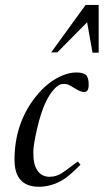

<svg xmlns="http://www.w3.org/2000/svg" viewBox="-20 -728 412 762"><path d="M314.9 -362.8Q300.8 -362.8 283 -373.8Q265.1 -384.8 255.6 -389.9Q246.1 -395 231 -395Q215.8 -395 199.2 -378.7Q182.6 -362.3 168.7 -336.7Q154.8 -311 144.3 -279.3Q133.8 -247.6 127 -216.3Q112.3 -152.8 112.3 -125.5Q112.3 -98.1 115.7 -82.3Q119.1 -66.4 127 -53.7Q143.6 -26.4 177.2 -26.4Q204.1 -26.4 227.1 -42Q250 -57.6 263.2 -68.1Q276.4 -78.6 289.1 -86.9L299.3 -74.2Q254.4 -29.3 231 -15.1Q184.1 13.2 134.8 13.2Q37.6 13.2 37.6 -93.8Q37.6 -237.3 120.6 -342.8Q169.4 -404.8 228.5 -428.7Q257.3 -440.4 283.2 -440.4Q309.1 -440.4 320.6 -430.9Q332 -421.4 332 -392.1Q332 -362.8 314.9 -362.8ZM207.5 -520H183.1L319.8 -708.5H371.6V-519H347.2L325.7 -639.6Z"/></svg>

Font: Cardo-Italic
Style: Italic
Weight: 400
Italic angle: -12°
Designer: David J. Perry
Foundry: David J. Perry
Version: Version 0.991